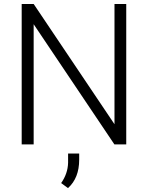

<svg xmlns="http://www.w3.org/2000/svg" viewBox="-20 -731 750 972"><path d="M89.8 0ZM619.1 0H559.1L150.4 -608.4V0H89.8V-710.9H150.4L559.6 -102.1V-710.9H619.1ZM324.2 221.2 289.6 195.8Q323.2 147.9 324.7 93.3V46.4H380.9V77.1Q380.9 170.4 324.2 221.2Z"/></svg>

Font: Roboto Light
Style: Regular
Weight: 300
Designer: Google
Version: Version 2.134; 2016; ttfautohint (v1.6)